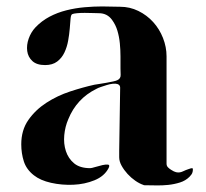

<svg xmlns="http://www.w3.org/2000/svg" viewBox="-20 -568 639 596"><path d="M425 6Q413 2 400 -7Q387 -16 376 -28Q365 -40 357.5 -53.5Q350 -67 350 -80V-100L353 -296Q353 -304 345 -307Q339 -309 330 -308Q321 -307 311.5 -304Q302 -301 293 -298Q284 -295 279 -292Q218 -262 192 -198Q182 -175 179.5 -148.5Q177 -122 184.5 -99Q192 -76 210 -61Q228 -46 260 -46Q264 -46 275.5 -49.5Q287 -53 298 -55.5Q309 -58 315.5 -57Q322 -56 317 -46Q304 -21 273.5 -8.5Q243 4 207.5 5.5Q172 7 138.5 -0.5Q105 -8 85 -24Q62 -42 54 -67Q46 -92 46 -120Q46 -164 68 -195.5Q90 -227 124 -249Q158 -271 197.5 -284Q237 -297 273 -305Q279 -306 289 -307.5Q299 -309 310 -311Q321 -313 330.5 -315Q340 -317 344 -319Q355 -324 354.5 -335.5Q354 -347 354 -356Q354 -373 354 -393Q354 -413 352 -433.5Q350 -454 344.5 -472.5Q339 -491 328 -506Q313 -527 287 -527Q281 -527 268.5 -527.5Q256 -528 243 -528Q230 -528 219 -527Q208 -526 204 -524Q200 -522 199 -509.5Q198 -497 196.5 -479Q195 -461 191.5 -441.5Q188 -422 180 -405Q172 -388 157.5 -377Q143 -366 120 -366Q94 -366 80.5 -378.5Q67 -391 64.5 -409.5Q62 -428 69 -448Q76 -468 90 -483Q109 -503 133.5 -516Q158 -529 186 -536Q214 -543 242.5 -545.5Q271 -548 297 -548Q311 -548 325 -547.5Q339 -547 353 -547Q383 -547 409.5 -534Q436 -521 455.5 -499.5Q475 -478 486 -450Q497 -422 497 -393V-60Q497 -53 501.5 -48.5Q506 -44 511 -41Q520 -35 526.5 -33.5Q533 -32 538.5 -33Q544 -34 550 -37Q556 -40 565 -43Q573 -46 576.5 -46Q580 -46 578 -35Q577 -30 574 -26Q571 -22 568 -19Q556 -7 538.5 -1.5Q521 4 502 6Q483 8 464 7.5Q445 7 429 7Q426 7 425 6Z"/></svg>

Font: SoukouMincho
Style: Regular
Weight: 400
Designer: Dr. Ken Lunde (project architect, glyph set definition & overall production); Masataka HATTORI  (production & ideograph 
Foundry: Adobe Systems Incorporated
Version: Version 1.00